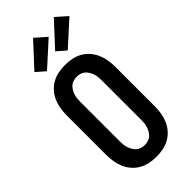

<svg xmlns="http://www.w3.org/2000/svg" viewBox="-306 -1045 1112 1112"><g transform="rotate(-45 250.0 -488.5)"><path d="M250 8Q222 8 194.5 2.5Q167 -3 143 -16.5Q119 -30 100.5 -51Q82 -72 71 -97.5Q60 -123 55.5 -150Q51 -177 51 -205V-530Q51 -558 55.5 -585Q60 -612 71 -637.5Q82 -663 100.5 -684Q119 -705 143 -718.5Q167 -732 194.5 -737.5Q222 -743 250 -743Q278 -743 305.5 -737.5Q333 -732 357 -718.5Q381 -705 399.5 -684Q418 -663 429 -637.5Q440 -612 444.5 -585Q449 -558 449 -530V-205Q449 -177 444.5 -150Q440 -123 429 -97.5Q418 -72 399.5 -51Q381 -30 357 -16.5Q333 -3 305.5 2.5Q278 8 250 8ZM250 -88Q264 -88 277.5 -92Q291 -96 301.5 -105Q312 -114 319 -126Q326 -138 330.5 -151Q335 -164 336.5 -177.5Q338 -191 338 -205V-530Q338 -544 336.5 -557.5Q335 -571 330.5 -584Q326 -597 319 -609Q312 -621 301.5 -630Q291 -639 277.5 -643Q264 -647 250 -647Q236 -647 222.5 -643Q209 -639 198.5 -630Q188 -621 181 -609Q174 -597 169.5 -584Q165 -571 163.5 -557.5Q162 -544 162 -530V-205Q162 -191 163.5 -177.5Q165 -164 169.5 -151Q174 -138 181 -126Q188 -114 198.5 -105Q209 -96 222.5 -92Q236 -88 250 -88ZM321 -791 266 -839 401 -985 469 -925ZM151 -791 96 -839 231 -985 299 -925Z"/></g></svg>

Font: Iosevka Custom
Style: Bold
Weight: 700
Monospace: yes
Designer: Belleve Invis
Foundry: Belleve Invis
Version: Version 30.3.3; ttfautohint (v1.8.3)